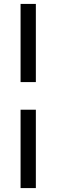

<svg xmlns="http://www.w3.org/2000/svg" viewBox="-20 -789 289 980"><path d="M85 -370V-769H163V-370ZM85 171V-229H163V171Z"/></svg>

Font: Aleo Medium
Style: Regular
Weight: 500
Designer: Alessio Laiso
Foundry: Alessio Laiso
Version: Version 2.001;gftools[0.9.29]